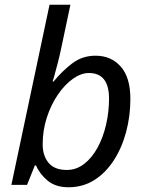

<svg xmlns="http://www.w3.org/2000/svg" viewBox="-20 -780 619 810"><path d="M269 10Q215 10 181.5 -17.5Q148 -45 132 -82H127L94 0H28L189 -760H277L239 -580Q232 -546 223.5 -513.5Q215 -481 209 -459.5Q203 -438 202 -436H206Q242 -480 284.5 -512.5Q327 -545 383 -545Q449 -545 489.5 -499Q530 -453 530 -363Q530 -290 512 -223Q494 -156 460 -103.5Q426 -51 378 -20.5Q330 10 269 10ZM262 -63Q302 -63 335 -88.5Q368 -114 391.5 -157Q415 -200 427.5 -254Q440 -308 440 -364Q440 -472 355 -472Q322 -472 287.5 -447.5Q253 -423 224 -380.5Q195 -338 177.5 -284Q160 -230 160 -171Q160 -123 185 -93Q210 -63 262 -63Z"/></svg>

Font: Noto IKEA Latin
Style: Italic
Weight: 400
Italic angle: -12°
Designer: Monotype Design Team
Foundry: Monotype Imaging Inc.
Version: Version 1.0